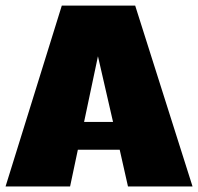

<svg xmlns="http://www.w3.org/2000/svg" viewBox="-20 -670 712 690"><path d="M0 0 202.1 -649.9H465.8L671.9 0H439.9L410.2 -131.8H259.8L231.9 0ZM282.2 -231.9H386.2L332 -467.8Z"/></svg>

Font: Apfel Grotezk Satt
Style: Regular
Weight: 900
Designer: Luigi Gorlero
Foundry: © 2023, Luigi Gorlero & Collletttivo
Version: Version 2.000;Glyphs 3.2 (3217)